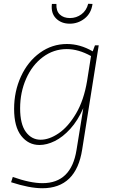

<svg xmlns="http://www.w3.org/2000/svg" viewBox="-20 -764 608 1021"><path d="M485 -523H505L417 31Q385 237 205 237Q137 237 39 205L48 177Q141 210 206 210Q359 210 387 33L423 -189Q394 -123 354 -79Q314 -35 271.5 -14Q229 7 190 7Q131 7 93 -41.5Q55 -90 55 -185Q55 -278 91.5 -357.5Q128 -437 192.5 -483.5Q257 -530 336 -530Q406 -530 473 -491ZM443 -333 464 -466Q397 -503 335 -503Q265 -503 208 -460.5Q151 -418 119 -345.5Q87 -273 87 -188Q87 -104 117.5 -62.5Q148 -21 196 -21Q242 -21 292.5 -55.5Q343 -90 384.5 -160.5Q426 -231 443 -333ZM256 -743H280Q278 -706 298 -687Q318 -668 352 -668Q386 -668 413 -688Q440 -708 449 -744L472 -743Q465 -693 430 -665.5Q395 -638 351 -638Q306 -638 278 -666Q250 -694 256 -743Z"/></svg>

Font: Bitter Pro ExtraLight
Style: Italic
Weight: 275
Italic angle: -9°
Designer: Sol Matas, and Bitter project Authors
Foundry: Sol Matas
Version: Version 1.010